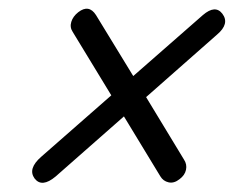

<svg xmlns="http://www.w3.org/2000/svg" viewBox="-20 -557 528 433"><path d="M58 -154.5Q42 -176.5 73 -203.5L231 -342L144 -485Q137 -495.5 140.8 -507.8Q144.5 -520 156.5 -529.5Q180.5 -548 196.5 -523L280.5 -385.5L437.5 -523Q465.5 -547 481.5 -526Q498.5 -503.5 469.5 -479L309.5 -338L395 -197Q402 -186.5 399.5 -174.2Q397 -162 385 -153Q372.5 -143 360.2 -145.8Q348 -148.5 341.5 -159.5L259.5 -294.5L105.5 -159Q74.5 -133 58 -154.5Z"/></svg>

Font: Fraunces 144pt S100
Style: Italic
Weight: 400
Italic angle: -16°
Version: Version 1.000; ttfautohint (v1.8.3)